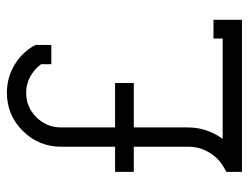

<svg xmlns="http://www.w3.org/2000/svg" viewBox="-100 -600 701 540"><g transform="rotate(-90 250.0 -330.5)"><path d="M36.1 -43.9 46.9 -49.8Q74.2 -64.9 90.6 -92Q106.9 -119.1 106.9 -151.9V-304.2H36.1V-356.9H106.9V-508.8Q106.9 -571.8 151.4 -616.5Q195.8 -661.1 258.8 -661.1Q299.3 -661.1 334 -641.4Q368.7 -621.6 389.2 -587.9L393.1 -580.1V-536.1H338.9V-564.9Q324.7 -584 304 -595.5Q283.2 -606.9 258.8 -606.9Q218.3 -606.9 189.7 -578.1Q161.1 -549.3 161.1 -508.8V-356.9H286.1V-304.2H161.1V-151.9Q161.1 -99.1 128.9 -54.2H411.1V-80.1H463.9V0H36.1Z"/></g></svg>

Font: Rawengulk
Style: Demibold
Weight: 600
Version: Version 0.92